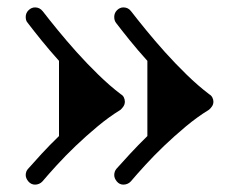

<svg xmlns="http://www.w3.org/2000/svg" viewBox="-20 -502 630 521"><path d="M307.1 -204.1Q275.4 -184.6 244.4 -158.7Q213.4 -132.8 185.5 -106.2Q157.7 -79.6 134.5 -54.2Q111.3 -28.8 95.2 -9.8Q91.3 -5.4 85.9 -3.2Q80.6 -1 75.2 -1Q64.5 -1 57.1 -9.5Q49.8 -18.1 49.8 -26.9Q49.8 -37.1 56.2 -43.9Q71.3 -61 92.8 -84.5Q114.3 -107.9 140.1 -132.8V-336.9Q113.8 -366.2 92.3 -392.8Q70.8 -419.4 55.2 -439.9Q51.8 -443.8 50.8 -447.8Q49.8 -451.7 49.8 -456.1Q49.8 -466.8 57.6 -474.4Q65.4 -481.9 75.2 -481.9Q87.9 -481.9 96.2 -471.2Q112.8 -449.7 136.5 -420.7Q160.2 -391.6 188 -360.6Q215.8 -329.6 246.6 -299.6Q277.3 -269.5 308.1 -246.1Q313.5 -243.2 316.2 -237.5Q318.8 -231.9 318.8 -226.1Q318.8 -219.2 315.2 -213.6Q311.5 -208 307.1 -204.1ZM546.9 -204.1Q515.1 -184.6 484.1 -158.7Q453.1 -132.8 425.3 -106.2Q397.5 -79.6 374.3 -54.2Q351.1 -28.8 335 -9.8Q331.1 -5.4 325.7 -3.2Q320.3 -1 314.9 -1Q304.2 -1 297.1 -9.5Q290 -18.1 290 -26.9Q290 -36.6 295.9 -43.9Q311 -61 332.8 -84.5Q354.5 -107.9 379.9 -132.8V-336.9Q353.5 -366.2 332 -392.8Q310.5 -419.4 294.9 -439.9Q292 -443.8 291 -447.8Q290 -451.7 290 -456.1Q290 -466.8 297.6 -474.4Q305.2 -481.9 314.9 -481.9Q328.1 -481.9 335.9 -471.2Q352.5 -449.7 376.2 -420.7Q399.9 -391.6 427.7 -360.6Q455.6 -329.6 486.3 -299.6Q517.1 -269.5 547.9 -246.1Q553.2 -243.2 556.2 -237.5Q559.1 -231.9 559.1 -226.1Q559.1 -219.2 555.4 -213.6Q551.8 -208 546.9 -204.1Z"/></svg>

Font: Ribeye
Style: Regular
Weight: 400
Designer: Astigmatic (AOETI)
Foundry: Astigmatic (AOETI)
Version: Version 1.000